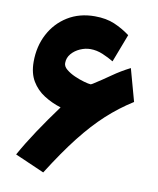

<svg xmlns="http://www.w3.org/2000/svg" viewBox="-80 -729 675 819"><g transform="rotate(10 258.0 -319.0)"><path d="M188 -257.8Q148.4 -270 115 -291.3Q81.5 -312.5 61.3 -346.2Q41 -379.9 41 -429.7Q41 -496.6 69.1 -550Q97.2 -603.5 147.7 -634.8Q198.2 -666 265.1 -666Q314.5 -666 350.8 -650.4Q387.2 -634.8 418.5 -611.3L372.1 -489.7Q351.1 -502.4 324.5 -513.7Q297.9 -524.9 270.5 -524.9Q248.5 -524.9 226.3 -515.1Q204.1 -505.4 189.2 -488Q174.3 -470.7 174.3 -447.3Q174.3 -432.6 189.5 -420.2Q204.6 -407.7 226.1 -398.2Q247.6 -388.7 267.6 -383.1Q287.6 -377.4 297.4 -377Q298.3 -377 302.7 -379.4Q307.1 -381.8 307.6 -382.3Q343.8 -405.3 378.7 -429.9Q413.6 -454.6 454.1 -475.1L492.7 -335Q433.1 -297.4 381.1 -249.8Q329.1 -202.1 276.6 -135.3Q224.1 -68.4 163.1 28.3L36.1 -27.3Q65.4 -80.1 104.2 -138.4Q143.1 -196.8 188 -257.8Z"/></g></svg>

Font: Vazirmatn FD Black
Style: Regular
Weight: 900
Designer: Saber Rastikerdar
Foundry: Saber Rastikerdar
Version: Version 33.003